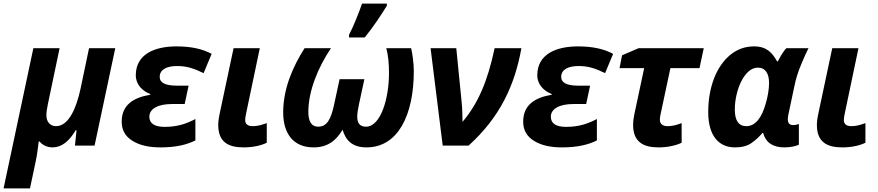

<svg xmlns="http://www.w3.org/2000/svg" viewBox="-53 -816 4918 1076"><path d="M115 240 148 84C155 51 160 8 164 -23H169C182 -6 208 10 241 10C293 10 335 -25 371 -86H376L367 0H477L593 -546H446L398 -317C374 -207 331 -109 261 -109C230 -109 207 -131 207 -170C207 -186 210 -206 215 -231L281 -546H134L-33 240Z M846 10C933 10 994 -5 1042 -29V-149C998 -126 947 -105 870 -105C813 -105 784 -124 784 -162C784 -207 834 -233 910 -233H982L1004 -336H938C874 -336 842 -352 842 -385C842 -428 884 -446 940 -446C999 -446 1041 -429 1088 -406L1133 -514C1084 -541 1020 -556 936 -556C816 -556 708 -514 708 -394C708 -342 745 -306 789 -289V-285C693 -269 629 -227 629 -134C629 -87 649 -52 689 -27C729 -2 781 10 846 10Z M1312 10C1367 10 1411 -1 1442 -16V-126C1411 -115 1390 -109 1363 -109C1335 -109 1321 -121 1321 -144C1321 -152 1323 -165 1327 -184L1403 -546H1256L1181 -193C1172 -152 1170 -132 1170 -116C1170 -21 1225 10 1312 10Z M1534 -186C1534 -70 1589 10 1704 10C1784 10 1831 -29 1867 -89C1884 -29 1922 10 2001 10C2179 10 2266 -174 2266 -417C2266 -461 2259 -513 2251 -546H2112C2123 -503 2127 -459 2127 -406C2127 -265 2081 -106 1998 -106C1963 -106 1949 -127 1949 -162C1949 -181 1953 -203 1958 -228L1989 -372H1850L1819 -228C1802 -151 1781 -106 1730 -106C1691 -106 1675 -138 1675 -190C1675 -306 1730 -440 1802 -546H1654C1587 -441 1534 -318 1534 -186ZM1991 -606C2042 -669 2083 -732 2115 -784V-796H1976C1959 -746 1927 -666 1903 -621V-606Z M2360 -546 2428 0H2573C2750 -160 2832 -339 2869 -546H2719C2679 -358 2626 -236 2539 -133C2539 -162 2538 -208 2534 -245L2504 -546Z M3096 10C3183 10 3244 -5 3292 -29V-149C3248 -126 3197 -105 3120 -105C3063 -105 3034 -124 3034 -162C3034 -207 3084 -233 3160 -233H3232L3254 -336H3188C3124 -336 3092 -352 3092 -385C3092 -428 3134 -446 3190 -446C3249 -446 3291 -429 3338 -406L3383 -514C3334 -541 3270 -556 3186 -556C3066 -556 2958 -514 2958 -394C2958 -342 2995 -306 3039 -289V-285C2943 -269 2879 -227 2879 -134C2879 -87 2899 -52 2939 -27C2979 -2 3031 10 3096 10Z M3557 -434 3501 -171C3497 -151 3495 -133 3495 -116C3495 -21 3552 10 3637 10C3690 10 3736 -1 3767 -16V-126C3738 -115 3715 -109 3688 -109C3663 -109 3645 -120 3645 -145C3645 -152 3646 -161 3648 -171L3704 -434H3867L3891 -546H3526L3433 -506L3419 -434Z M4065 10C4104 10 4136 2 4159 -15C4182 -31 4202 -50 4220 -71H4224C4239 -14 4282 10 4343 10C4380 10 4409 2 4424 -5V-121C4416 -118 4403 -115 4392 -115C4372 -115 4362 -126 4362 -147C4362 -154 4363 -163 4365 -173L4398 -329C4407 -374 4420 -416 4437 -455C4453 -494 4467 -525 4478 -546H4354C4335 -527 4317 -493 4306 -472H4302C4275 -520 4244 -556 4173 -556C4122 -556 4078 -540 4039 -508C3962 -444 3916 -328 3916 -188C3916 -52 3978 10 4065 10ZM4130 -109C4087 -109 4065 -140 4065 -202C4065 -309 4118 -437 4194 -437C4237 -437 4257 -403 4257 -351C4257 -316 4249 -270 4238 -235C4218 -162 4183 -109 4130 -109Z M4667 10C4722 10 4766 -1 4797 -16V-126C4766 -115 4745 -109 4718 -109C4690 -109 4676 -121 4676 -144C4676 -152 4678 -165 4682 -184L4758 -546H4611L4536 -193C4527 -152 4525 -132 4525 -116C4525 -21 4580 10 4667 10Z"/></svg>

Font: BC Sans
Style: Bold Italic
Weight: 700
Italic angle: -12°
Designer: Monotype Design Team
Province of B.C.
Foundry: Monotype Imaging Inc.
Version: Version 2.000;GOOG;noto-source:20170915:90ef993387c0